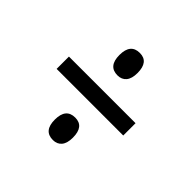

<svg xmlns="http://www.w3.org/2000/svg" viewBox="-125 -728 750 750"><g transform="rotate(45 250.0 -352.5)"><path d="M201 -531Q201 -593 252 -593Q301 -593 301 -531Q301 -500 288 -484.5Q275 -469 252 -469Q201 -469 201 -531ZM66 -387H434V-319H66ZM201 -174Q201 -236 252 -236Q301 -236 301 -174Q301 -143 288 -127.5Q275 -112 252 -112Q201 -112 201 -174Z"/></g></svg>

Font: Noto Sans Mono UI Cond
Style: Regular
Weight: 400
Width: 3
Monospace: yes
Designer: Monotype Design team
Foundry: Monotype Imaging Inc.
Version: Version 1.000